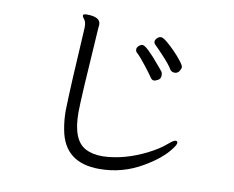

<svg xmlns="http://www.w3.org/2000/svg" viewBox="-80 -824 1161 954"><g transform="rotate(10 500.0 -347.5)"><path d="M583 -619Q603 -619 676 -531Q691 -513 696.5 -506.5Q702 -500 702 -485Q702 -470 689.5 -462.5Q677 -455 667.5 -455Q658 -455 650 -467.5Q642 -480 611 -520Q580 -560 561 -577Q555 -583 555 -592.5Q555 -602 564.5 -610.5Q574 -619 583 -619ZM740 -522Q727 -545 689.5 -585Q652 -625 645 -631Q638 -637 638 -646Q638 -655 647 -664Q656 -673 666.5 -673Q677 -673 697 -656.5Q717 -640 739.5 -617Q762 -594 778 -573Q794 -552 794 -544Q794 -536 786 -523.5Q778 -511 763 -511Q748 -511 740 -522ZM353 -681 351 -659Q327 -301 327 -237V-233Q327 -92 398 -57Q432 -40 478 -40H488Q594 -44 706 -101Q757 -127 787 -153Q817 -179 827 -179Q837 -179 837 -169.5Q837 -160 820 -138Q779 -83 694 -34Q594 25 477 25Q301 25 272 -136Q263 -182 263 -233Q266 -355 284 -652V-658Q284 -683 274.5 -694Q265 -705 265 -712.5Q265 -720 285 -720Q353 -720 353 -681Z"/></g></svg>

Font: LXGW Bright GB
Style: Regular
Weight: 400
Designer: Christian Thalmann (Catharsis Fonts)
Foundry: LXGW / Christian Thalmann (Catharsis Fonts) / Fontworks Inc.
Version: Version 5.510